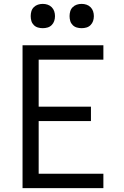

<svg xmlns="http://www.w3.org/2000/svg" viewBox="-20 -968 640 988"><path d="M96 0V-735H512V-661H179V-419H448V-345H179V-74H512V0ZM400 -823Q387 -823 375 -826.5Q363 -830 354 -839Q345 -848 341.5 -860Q338 -872 338 -885Q338 -898 341.5 -910Q345 -922 354 -931Q363 -940 375 -944Q387 -948 400 -948Q413 -948 425 -944Q437 -940 446 -931Q455 -922 459 -910Q463 -898 463 -885Q463 -872 459 -860Q455 -848 446 -839Q437 -830 425 -826.5Q413 -823 400 -823ZM200 -823Q187 -823 175 -826.5Q163 -830 154 -839Q145 -848 141.5 -860Q138 -872 138 -885Q138 -898 141.5 -910Q145 -922 154 -931Q163 -940 175 -944Q187 -948 200 -948Q213 -948 225 -944Q237 -940 246 -931Q255 -922 259 -910Q263 -898 263 -885Q263 -872 259 -860Q255 -848 246 -839Q237 -830 225 -826.5Q213 -823 200 -823Z"/></svg>

Font: Iosevka Curly Extended
Style: Regular
Weight: 400
Width: 7
Monospace: yes
Designer: Belleve Invis
Foundry: Belleve Invis
Version: Version 11.1.0; ttfautohint (v1.8.3)